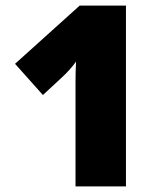

<svg xmlns="http://www.w3.org/2000/svg" viewBox="-20 -762 584 689"><path d="M432 -93H251V-390Q251 -428 251 -468Q251 -508 253 -541Q242 -526 230 -512.5Q218 -499 203 -485L134 -421L34 -533L266 -742H432Z"/></svg>

Font: Noto Sans Telugu UI SemiCondensed Black
Style: Regular
Weight: 900
Width: 4
Designer: Jelle Bosma - Monotype Design Team
Foundry: Monotype Imaging Inc.
Version: Version 2.005; ttfautohint (v1.8.4.7-5d5b)